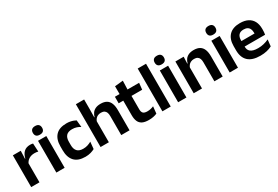

<svg xmlns="http://www.w3.org/2000/svg" viewBox="55 -1619 3714 2568"><g transform="rotate(-30 1912.5 -335.0)"><path d="M180.5 -285 148 -370.5H179Q192.5 -430 228 -464Q263.5 -498 326.5 -498Q339.5 -498 350 -496.2Q360.5 -494.5 369 -492L376 -364Q365 -367.5 350.5 -369.2Q336 -371 320 -371Q269 -371 233.2 -348.5Q197.5 -326 180.5 -285ZM56 0V-490.5H178L172.5 -340L184 -335.5V0Z M444.5 0V-490.5H572.5V0ZM508.5 -548.5Q472 -548.5 454.8 -565.8Q437.5 -583 437.5 -613.5V-616Q437.5 -646.5 454.8 -664Q472 -681.5 508.5 -681.5Q544.5 -681.5 562 -664Q579.5 -646.5 579.5 -616V-613.5Q579.5 -582.5 562 -565.5Q544.5 -548.5 508.5 -548.5Z M889.5 12.5Q776 12.5 721.2 -47.5Q666.5 -107.5 666.5 -216V-276Q666.5 -384 721.5 -443.5Q776.5 -503 889.5 -503Q919 -503 944.8 -498.2Q970.5 -493.5 991.8 -485.5Q1013 -477.5 1029 -468.5L1039.5 -361Q1015 -376.5 984.8 -387Q954.5 -397.5 915 -397.5Q853 -397.5 824.2 -365.8Q795.5 -334 795.5 -273.5V-220.5Q795.5 -160.5 825.2 -128Q855 -95.5 917 -95.5Q956.5 -95.5 987 -105.8Q1017.5 -116 1044 -131L1033.5 -23Q1009 -9 972 1.8Q935 12.5 889.5 12.5Z M1447 0V-294.5Q1447 -325.5 1438.8 -348Q1430.5 -370.5 1411.5 -383Q1392.5 -395.5 1359.5 -395.5Q1330.5 -395.5 1309 -385Q1287.5 -374.5 1273.8 -356.8Q1260 -339 1253.5 -316.5L1227.5 -386.5H1258Q1266.5 -419 1285 -445Q1303.5 -471 1335.5 -486.2Q1367.5 -501.5 1415 -501.5Q1471.5 -501.5 1506.5 -480.2Q1541.5 -459 1558.2 -417Q1575 -375 1575 -313V0ZM1127.5 0V-661H1255V-510L1252.5 -357.5L1255.5 -348V0Z M1870.5 10.5Q1808 10.5 1770.8 -8.2Q1733.5 -27 1717 -65Q1700.5 -103 1700.5 -158.5V-444.5H1827.5V-177.5Q1827.5 -137.5 1845.8 -118.8Q1864 -100 1910 -100Q1937 -100 1962 -105.8Q1987 -111.5 2008 -121L1997 -14Q1972 -2.5 1939.8 4Q1907.5 10.5 1870.5 10.5ZM1629.5 -385.5V-486.5H2003.5L1992.5 -385.5ZM1702 -477 1701.5 -607 1829 -620 1824 -477Z M2082.5 0V-661H2211V0Z M2325.5 0V-490.5H2453.5V0ZM2389.5 -548.5Q2353 -548.5 2335.8 -565.8Q2318.5 -583 2318.5 -613.5V-616Q2318.5 -646.5 2335.8 -664Q2353 -681.5 2389.5 -681.5Q2425.5 -681.5 2443 -664Q2460.5 -646.5 2460.5 -616V-613.5Q2460.5 -582.5 2443 -565.5Q2425.5 -548.5 2389.5 -548.5Z M2885.5 0V-294.5Q2885.5 -325.5 2877.2 -348Q2869 -370.5 2850 -383Q2831 -395.5 2798 -395.5Q2769 -395.5 2747.2 -385Q2725.5 -374.5 2711.8 -356.8Q2698 -339 2691 -316.5L2671 -386.5H2695Q2703 -419 2721.8 -445Q2740.5 -471 2772.8 -486.2Q2805 -501.5 2853.5 -501.5Q2910 -501.5 2945 -480.2Q2980 -459 2996.8 -417Q3013.5 -375 3013.5 -313V0ZM2566 0V-490.5H2694L2689 -371L2694 -360.5V0Z M3121.5 0V-490.5H3249.5V0ZM3185.5 -548.5Q3149 -548.5 3131.8 -565.8Q3114.5 -583 3114.5 -613.5V-616Q3114.5 -646.5 3131.8 -664Q3149 -681.5 3185.5 -681.5Q3221.5 -681.5 3239 -664Q3256.5 -646.5 3256.5 -616V-613.5Q3256.5 -582.5 3239 -565.5Q3221.5 -548.5 3185.5 -548.5Z M3592.5 12Q3466.5 12 3405 -46Q3343.5 -104 3343.5 -214V-278Q3343.5 -387 3401 -445.5Q3458.5 -504 3568 -504Q3642 -504 3691.5 -478Q3741 -452 3765.8 -404.2Q3790.5 -356.5 3790.5 -290V-272.5Q3790.5 -254.5 3788.8 -235.8Q3787 -217 3784 -200.5H3668Q3669.5 -228 3669.8 -252.8Q3670 -277.5 3670 -297.5Q3670 -332 3659 -356.2Q3648 -380.5 3625.5 -393Q3603 -405.5 3568 -405.5Q3516.5 -405.5 3492 -377Q3467.5 -348.5 3467.5 -296V-250.5L3468 -236V-197.5Q3468 -174.5 3475.2 -155Q3482.5 -135.5 3499.5 -121.2Q3516.5 -107 3544.8 -99Q3573 -91 3615.5 -91Q3661.5 -91 3703.2 -101.2Q3745 -111.5 3782.5 -129L3771.5 -28Q3738 -9.5 3692.8 1.2Q3647.5 12 3592.5 12ZM3411.5 -200.5V-285.5H3758V-200.5Z"/></g></svg>

Font: Anek Latin Medium SemiBold
Style: Regular
Weight: 600
Version: Version 1.003